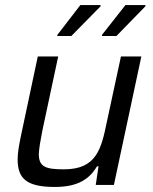

<svg xmlns="http://www.w3.org/2000/svg" viewBox="-20 -734 606 762"><path d="M208 -596 207 -591H263L379 -709V-714H299ZM385 -596V-591H442L557 -709V-714H478ZM198 8C291 8 336 -25 365 -74H371L360 0H432L541 -510H460L404 -250C382 -143 363 -62 234 -62C162 -62 134 -71 134 -123C135 -144 140 -175 148 -215L211 -510H130L64 -199C56 -161 50 -128 50 -102C50 -26 84 8 198 8Z"/></svg>

Font: Saira UNSAM
Style: Italic
Weight: 400
Italic angle: -12°
Designer: Hector Gatti with collaboration of the Omnibus-Type team
Foundry: Omnibus-Type
Version: Version 0.072;PS 000.072;hotconv 1.0.88;makeotf.lib2.5.64775